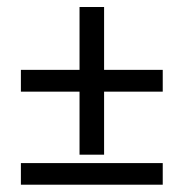

<svg xmlns="http://www.w3.org/2000/svg" viewBox="-20 -562 510 534"><path d="M201.2 -131.8V-307.1H38.1V-367.7H201.2V-542.5H269.5V-367.7H432.6V-307.1H269.5V-131.8ZM38.1 -48.3V-108.4H432.6V-48.3Z"/></svg>

Font: Elstob 6pt SemiBold
Style: Regular
Weight: 600
Designer: Peter S. Baker
Version: Version 1.015